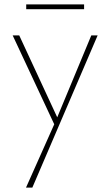

<svg xmlns="http://www.w3.org/2000/svg" viewBox="-20 -570 505 879"><path d="M233 9 38 -408H68L248 -20ZM398 -408H427L128 289H99L235 -16ZM100 -528V-550H365V-528Z"/></svg>

Font: Ysabeau Office Thin
Style: Regular
Weight: 250
Designer: Christian Thalmann (Catharsis Fonts)
Version: Version 2.001;gftools[0.9.30]; featfreeze: tnum,lnum,ss02